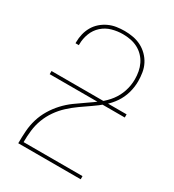

<svg xmlns="http://www.w3.org/2000/svg" viewBox="-180 -846 859 948"><g transform="rotate(30 250.0 -371.5)"><path d="M72 0V-1Q72 -36 74.5 -70.5Q77 -105 87 -138Q97 -171 115 -201Q133 -231 156.5 -256.5Q180 -282 208 -302.5Q236 -323 265 -342.5Q294 -362 321.5 -383Q349 -404 370 -431.5Q391 -459 402 -492.5Q413 -526 413 -561Q413 -583 409 -604.5Q405 -626 395.5 -645.5Q386 -665 370.5 -681Q355 -697 335.5 -707Q316 -717 294.5 -721Q273 -725 251 -725Q220 -725 189.5 -716.5Q159 -708 135.5 -687Q112 -666 100.5 -636Q89 -606 89 -575Q89 -574 89 -572.5Q89 -571 89 -569H70Q70 -571 70 -572.5Q70 -574 70 -576Q70 -599 75.5 -622Q81 -645 92.5 -665Q104 -685 121.5 -700.5Q139 -716 160.5 -726Q182 -736 205 -739.5Q228 -743 251 -743Q275 -743 299.5 -738.5Q324 -734 345.5 -723Q367 -712 384.5 -694.5Q402 -677 413 -655.5Q424 -634 428 -609.5Q432 -585 432 -561Q432 -527 422.5 -494Q413 -461 394 -433Q375 -405 349.5 -383Q324 -361 296 -342Q268 -323 240.5 -303.5Q213 -284 188 -261Q163 -238 143.5 -210Q124 -182 112 -150.5Q100 -119 96 -85.5Q92 -52 92 -18H428V0ZM36 -373V-391H464V-373Z"/></g></svg>

Font: Zed Mono Thin
Style: Regular
Weight: 100
Monospace: yes
Designer: Belleve Invis
Foundry: Belleve Invis
Version: Version 1.0.0; ttfautohint (v1.8.4)